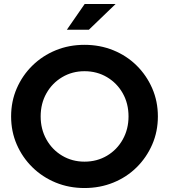

<svg xmlns="http://www.w3.org/2000/svg" viewBox="-20 -937 853 968"><path d="M406 11Q328 11 261 -16.5Q194 -44 143.5 -93.5Q93 -143 64.5 -208.5Q36 -274 36 -350Q36 -426 64.5 -491.5Q93 -557 143.5 -606.5Q194 -656 261 -683.5Q328 -711 406 -711Q484 -711 551.5 -683.5Q619 -656 669 -606.5Q719 -557 747.5 -491.5Q776 -426 776 -350Q776 -274 747.5 -208.5Q719 -143 669 -93.5Q619 -44 551.5 -16.5Q484 11 406 11ZM406 -122Q469 -122 519.5 -152Q570 -182 599 -234Q628 -286 628 -350Q628 -415 599 -466.5Q570 -518 519.5 -548Q469 -578 406 -578Q344 -578 293.5 -548Q243 -518 214 -466.5Q185 -415 185 -350Q185 -286 214 -234Q243 -182 293.5 -152Q344 -122 406 -122ZM317 -787 407 -917H563L428 -787Z"/></svg>

Font: Red Hat Display
Style: Bold
Weight: 700
Designer: Pentagram, MCKL
Foundry: Pentagram, MCKL
Version: Version 1.023; ttfautohint (v1.8.3)